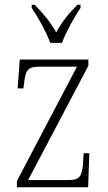

<svg xmlns="http://www.w3.org/2000/svg" viewBox="-20 -786 455 806"><path d="M191 -606H240C257 -651 292 -715 318 -753V-766H305C266 -726 241 -696 216 -650C190 -696 164 -726 126 -766H113V-753C139 -715 175 -651 191 -606ZM51 0H350L355 -143H331L329 -103C324 -48 317 -30 267 -30H98L351 -510V-536H63L54 -415H78L81 -435C87 -489 94 -506 145 -506H303L51 -26Z"/></svg>

Font: Noto Serif Armenian Condensed ExtraLight
Style: Regular
Weight: 200
Width: 3
Designer: Monotype Design Team
Foundry: Monotype Imaging Inc.
Version: Version 2.008